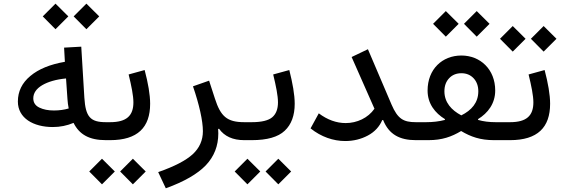

<svg xmlns="http://www.w3.org/2000/svg" viewBox="-20 -773 3099 1059"><path d="M286.1 -611.8 356.9 -682.6 286.1 -752.9 215.8 -682.6ZM456.5 -611.8 527.3 -682.6 456.5 -752.9 386.2 -682.6ZM337.9 -432.1C256.3 -418 192.9 -392.1 147.5 -354C101.6 -315.9 78.6 -269 78.6 -212.9C78.6 -121.6 163.6 -72.3 271.5 -72.3C311.5 -72.3 349.6 -80.1 385.7 -95.2C417.5 -31.2 472.2 0 564 0H564.5V-99.1H564C478 -99.1 452.1 -128.4 445.3 -233.9L428.2 -515.6L333.5 -510.3ZM352.1 -226.6C353.5 -208.5 355 -193.8 358.9 -174.8C334.5 -167.5 307.1 -163.6 277.3 -163.6C245.6 -163.6 218.8 -168.9 196.8 -179.7C174.8 -190.4 163.6 -207.5 163.6 -230.5C163.6 -259.3 180.2 -283.7 212.9 -303.2C245.6 -322.3 289.1 -335 344.2 -340.3Z M689.5 -362.3C705.1 -298.3 715.8 -245.1 715.8 -208.5C715.8 -135.7 679.2 -99.1 587.4 -99.1H564.5C553.7 -99.1 548.3 -82.5 548.3 -49.8C548.3 -16.6 553.7 0 564.5 0H587.4C739.3 0 808.1 -70.3 808.1 -200.7C808.1 -251 796.9 -314.9 777.8 -386.7ZM542.5 243.7 613.3 172.9 542.5 102.5 472.2 172.9ZM712.9 243.7 783.7 172.9 712.9 102.5 642.6 172.9Z M1044.4 -296.9C1079.1 -195.8 1099.1 -106.4 1099.1 -49.3C1099.1 1 1080.1 43.5 1042.5 78.1C1004.4 112.8 940.9 145.5 852.5 176.3L894.5 265.6C995.6 229 1069.3 186.5 1115.2 138.7C1161.1 90.3 1184.1 31.7 1184.1 -37.1C1184.1 -45.4 1183.6 -53.2 1183.1 -61.5L1188 -63C1217.8 -21 1264.2 0 1327.1 0H1327.6V-99.1H1327.1C1231.4 -99.1 1196.8 -131.8 1165.5 -229L1133.3 -328.1Z M1344.7 243.7 1415.5 172.9 1344.7 102.5 1274.4 172.9ZM1515.1 243.7 1585.9 172.9 1515.1 102.5 1444.8 172.9ZM1486.8 -362.3C1502.4 -298.3 1513.2 -245.1 1513.2 -208.5C1513.2 -171.9 1502.9 -144.5 1481.9 -126.5C1460.9 -108.4 1422.9 -99.1 1368.7 -99.1H1327.6C1316.9 -99.1 1311.5 -82.5 1311.5 -49.8C1311.5 -16.6 1316.9 0 1327.6 0H1368.7C1453.1 0 1513.7 -17.1 1550.3 -51.8C1586.9 -85.9 1605.5 -135.7 1605.5 -200.7C1605.5 -251 1593.8 -314.9 1575.7 -386.7Z M1919.4 -458.5 2045.4 -173.3C2009.8 -122.1 1948.7 -94.2 1886.7 -94.2C1835.4 -94.2 1785.6 -112.3 1738.3 -147.9L1692.9 -64.9C1751 -18.1 1818.8 4.9 1883.8 4.9C1929.7 4.9 1971.2 -5.4 2008.8 -25.4C2046.4 -45.4 2072.8 -74.2 2088.4 -110.8H2093.3C2125 -31.2 2185.1 0 2273.4 0H2279.8V-99.1H2273.4C2205.6 -99.1 2173.8 -116.7 2139.6 -196.3L2009.3 -501.5Z M2439 -570.8 2509.8 -641.6 2439 -711.9 2368.7 -641.6ZM2609.4 -570.8 2680.2 -641.6 2609.4 -711.9 2539.1 -641.6ZM2338.4 -273.4C2338.4 -201.2 2379.4 -149.4 2434.6 -115.7L2433.1 -111.3C2401.4 -103 2367.2 -99.1 2330.6 -99.1H2279.8C2268.6 -99.1 2263.2 -82.5 2263.2 -49.8C2263.2 -16.6 2268.6 0 2279.8 0H2343.3C2418 0 2470.7 -18.6 2523.4 -50.3C2576.7 -18.6 2628.9 0 2704.6 0H2770.5V-99.1H2713.9C2678.2 -99.1 2646.5 -103 2617.7 -111.3L2616.2 -115.7C2671.4 -149.4 2711.4 -202.1 2711.4 -273.9C2711.4 -390.6 2628.9 -466.8 2524.9 -466.8C2419.4 -466.8 2338.4 -391.6 2338.4 -273.4ZM2524.4 -136.7C2469.7 -165.5 2431.2 -208.5 2431.2 -269.5C2431.2 -299.3 2439.9 -323.2 2457.5 -341.8C2474.6 -359.9 2497.1 -369.1 2524.9 -369.1C2552.2 -369.1 2574.7 -359.9 2592.3 -341.3C2609.4 -322.8 2618.2 -298.8 2618.2 -269.5C2618.2 -206.5 2580.6 -164.6 2524.4 -136.7Z M2895.5 -362.3C2911.1 -298.3 2921.9 -245.1 2921.9 -208.5C2921.9 -135.7 2885.3 -99.1 2793.5 -99.1H2770.5C2759.8 -99.1 2754.4 -82.5 2754.4 -49.8C2754.4 -16.6 2759.8 0 2770.5 0H2793.5C2945.3 0 3014.2 -70.3 3014.2 -200.7C3014.2 -251 3002.9 -314.9 2983.9 -386.7ZM2808.1 -488.3 2878.9 -559.1 2808.1 -629.4 2737.8 -559.1ZM2978.5 -488.3 3049.3 -559.1 2978.5 -629.4 2908.2 -559.1Z"/></svg>

Font: Estedad Medium
Style: Regular
Weight: 500
Designer: Amin Abedi
Version: Version 7.3